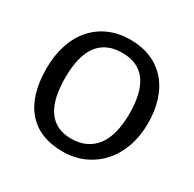

<svg xmlns="http://www.w3.org/2000/svg" viewBox="-157 -878 1068 1056"><g transform="rotate(30 377.5 -350.0)"><path d="M60 -342Q60 -426 82.5 -494Q105 -562 148 -610.5Q191 -659 250.5 -684.5Q310 -710 383 -710Q456 -710 514 -685.5Q572 -661 612.5 -615Q653 -569 674 -504Q695 -439 695 -358Q695 -277 671 -209.5Q647 -142 603.5 -93.5Q560 -45 499 -17.5Q438 10 364 10Q217 10 138.5 -81Q60 -172 60 -342ZM380 -625Q175 -625 175 -350Q175 -75 370 -75Q470 -75 525 -145Q580 -215 580 -355Q580 -625 380 -625Z"/></g></svg>

Font: Bitter
Style: Regular
Weight: 400
Designer: Sol Matas
Foundry: Sol Matas
Version: Version 1.001